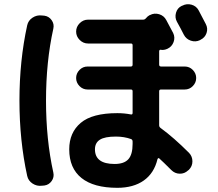

<svg xmlns="http://www.w3.org/2000/svg" viewBox="-20 -831 1040 918"><path d="M930 -781Q963 -718 964 -716Q975 -695 967.5 -673Q960 -651 939 -641L936 -639Q915 -629 892.5 -636.5Q870 -644 859 -665Q854 -675 843 -696Q832 -717 826 -727Q815 -747 821.5 -770Q828 -793 849 -803L852 -804Q873 -815 896 -808.5Q919 -802 930 -781ZM534 -178Q481 -178 457.5 -163Q434 -148 434 -117Q434 -47 528 -47Q573 -47 593.5 -69.5Q614 -92 614 -143V-154Q614 -163 607 -166Q574 -178 534 -178ZM541 67Q428 67 369.5 20Q311 -27 311 -117Q311 -197 366 -243.5Q421 -290 541 -290Q574 -290 605 -284Q614 -282 614 -291V-395Q614 -403 606 -403H399Q376 -403 360 -419.5Q344 -436 344 -458Q344 -480 360 -496.5Q376 -513 399 -513H606Q614 -513 614 -522V-615Q614 -623 606 -623H401Q378 -623 361 -640Q344 -657 344 -680Q344 -703 361 -720Q378 -737 401 -737H664Q672 -737 677 -743Q686 -754 696 -759H697Q718 -770 741 -763Q764 -756 775 -735Q786 -715 808 -673Q818 -652 810 -630Q802 -608 781 -598Q764 -590 748 -593Q745 -594 743 -591.5Q741 -589 741 -586V-522Q741 -513 750 -513H863Q886 -513 902 -496.5Q918 -480 918 -458Q918 -436 902 -419.5Q886 -403 863 -403H750Q741 -403 741 -395V-232Q741 -224 748 -219Q810 -174 884 -100Q900 -83 900 -59.5Q900 -36 883 -19L879 -16Q862 0 839 -0.5Q816 -1 799 -18Q759 -58 741 -74Q739 -76 736.5 -74.5Q734 -73 733 -70Q717 -3 667.5 32Q618 67 541 67ZM180 57Q156 60 135.5 46.5Q115 33 110 10Q73 -159 73 -350Q73 -541 110 -710Q115 -733 135.5 -746.5Q156 -760 180 -757L192 -756Q214 -753 227 -734.5Q240 -716 235 -694Q200 -536 200 -350Q200 -164 235 -6Q240 16 227 34.5Q214 53 192 56Z"/></svg>

Font: Rounded Mplus 1c Bold
Style: Bold
Weight: 700
Version: Version 1.059.20150529